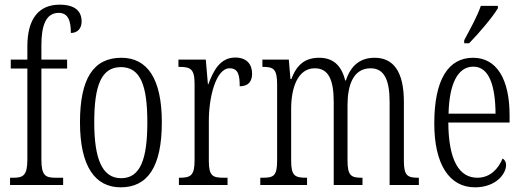

<svg xmlns="http://www.w3.org/2000/svg" viewBox="-20 -791 2239 821"><path d="M23 0H250V-31H217C175 -31 157 -40 157 -108V-498H267V-536H157V-598C157 -681 176 -736 231 -736C273 -736 283 -699 283 -650C313 -650 329 -671 329 -699C329 -744 300 -771 235 -771C146 -771 97 -711 97 -593V-536H26V-498H97V-108C97 -40 78 -31 37 -31H23Z M496 10C611 10 672 -77 672 -268C672 -453 611 -544 499 -544C379 -544 322 -454 322 -268C322 -79 387 10 496 10ZM498 -29C417 -29 383 -111 383 -268C383 -425 413 -504 497 -504C581 -504 610 -425 610 -268C610 -112 581 -29 498 -29Z M745 0H953V-31H937C890 -31 873 -38 873 -103V-275C873 -375 903 -499 962 -499C999 -499 1005 -469 1005 -422C1043 -422 1058 -444 1058 -476C1058 -516 1035 -545 986 -545C921 -545 892 -488 871 -431H869L860 -536H743V-505H746C794 -505 812 -497 812 -433V-105C812 -39 794 -31 747 -31H745Z M1093 0H1293V-31H1291C1242 -31 1225 -38 1225 -103V-326C1225 -417 1254 -499 1326 -499C1384 -499 1407 -451 1407 -355V0H1530V-31H1527C1482 -31 1466 -39 1466 -105V-341C1466 -426 1490 -499 1565 -499C1624 -499 1646 -447 1646 -355V0H1771V-31H1769C1723 -31 1707 -39 1707 -103V-356C1707 -485 1662 -544 1582 -544C1526 -544 1482 -517 1459 -447H1456C1439 -516 1400 -544 1345 -544C1288 -544 1250 -518 1226 -453H1222L1215 -536H1102V-505H1104C1150 -505 1165 -496 1165 -429V-106C1165 -39 1151 -31 1103 -31H1093Z M1965 -619V-606H1986C2030 -651 2089 -721 2109 -756V-766H2036C2021 -721 1994 -674 1965 -619ZM2011 10C2101 10 2144 -48 2144 -85C2144 -100 2137 -109 2129 -113C2111 -70 2077 -31 2021 -31C1943 -31 1898 -106 1897 -267H2159V-298C2159 -454 2103 -544 2003 -544C1897 -544 1837 -451 1837 -263C1837 -89 1901 10 2011 10ZM2099 -305H1898C1901 -430 1936 -506 2004 -506C2072 -506 2098 -424 2099 -305Z"/></svg>

Font: Noto Serif Georgian ExtraCondensed Light
Style: Regular
Weight: 300
Width: 2
Designer: Monotype Design Team, Akaki Razmadze
Foundry: Google LLC
Version: Version 2.003